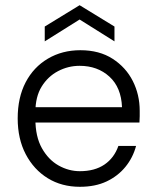

<svg xmlns="http://www.w3.org/2000/svg" viewBox="-20 -706 600 738"><path d="M287 12Q217 12 163.5 -21Q110 -54 79 -113Q48 -172 48 -251Q48 -331 78.5 -389.5Q109 -448 164 -480.5Q219 -513 289 -513Q362 -513 413 -480Q464 -447 490.5 -394.5Q517 -342 517 -280Q517 -270 517 -259.5Q517 -249 516 -235H102V-294H449Q446 -370 400.5 -411.5Q355 -453 286 -453Q242 -453 203 -432.5Q164 -412 140 -373Q116 -334 116 -275V-249Q116 -181 141 -136.5Q166 -92 205 -70Q244 -48 287 -48Q344 -48 381.5 -73.5Q419 -99 435 -145H503Q491 -100 462 -64.5Q433 -29 389.5 -8.5Q346 12 287 12ZM152 -547V-604L286 -686L420 -604V-547L286 -631Z"/></svg>

Font: DM Sans 18pt Light
Style: Regular
Weight: 300
Designer: Colophon Foundry, Jonny Pinhorn
Foundry: Colophon Foundry
Version: Version 4.004;gftools[0.9.30]